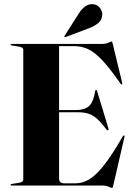

<svg xmlns="http://www.w3.org/2000/svg" viewBox="-20 -917 654 949"><path d="M32.5 -696.5Q32.5 -700 38 -700H485.5Q503 -700 516.2 -706Q529.5 -712 532.5 -712Q535 -712 537 -701L584 -507.5Q585 -501 582 -499.5Q579.5 -498.5 576 -503Q522.5 -580.5 484.2 -620.5Q446 -660.5 414 -674.8Q382 -689 348 -689H272V-373H354Q398.5 -373 420.2 -392.8Q442 -412.5 450.5 -467Q451.5 -472.5 454.5 -472.5Q458.5 -473 460 -466.5L516.5 -280.5Q518 -275 514.5 -273.5Q511 -272 507.5 -275.5Q481.5 -310 460.8 -328.8Q440 -347.5 418.5 -354.8Q397 -362 368 -362H272V-34.5Q272 -11 297 -11H355Q386 -11 418.5 -29Q451 -47 491.5 -97.2Q532 -147.5 587 -243.5Q590.5 -248.5 593.5 -247.5Q596.5 -246 595 -239L539.5 1Q537 12 534.5 12Q531 12 517.5 6Q504 0 483.5 0H38Q32.5 0 32.5 -3.5Q32.5 -7 39.5 -8L74 -13.5Q95 -17 95 -28V-672Q95 -683 74 -686.5L39.5 -692Q32.5 -693 32.5 -696.5ZM369 -849.5Q399 -897 436 -896.5Q459 -896 472.2 -879.8Q485.5 -863.5 485.5 -847.5Q485 -818 464.8 -802.2Q444.5 -786.5 420 -777.5L304.5 -734Q300 -732.5 298.5 -735Q297 -737.5 299.5 -740.5Z"/></svg>

Font: Fraunces 144pt
Style: Bold
Weight: 700
Version: Version 1.000;[b76b70a41]